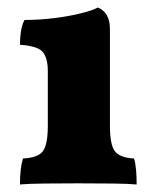

<svg xmlns="http://www.w3.org/2000/svg" viewBox="-20 -487 415 510"><path d="M33 3Q33 -18 35 -35.5Q37 -53 41 -66Q81 -68 94 -85.5Q107 -103 107 -153V-298Q107 -333 93.5 -349Q80 -365 33 -368Q33 -385 35.5 -402.5Q38 -420 45 -434Q86 -434 125 -439Q164 -444 194.5 -451.5Q225 -459 240 -467Q255 -461 263.5 -447Q272 -433 272 -409V-153Q272 -103 285 -85.5Q298 -68 336 -66Q340 -53 341.5 -35Q343 -17 343 3Q323 1 278.5 0.5Q234 0 188 0Q143 0 98 0.5Q53 1 33 3Z"/></svg>

Font: Vollkorn ExtraBold
Style: Regular
Weight: 800
Designer: Friedrich Althausen
Foundry: Friedrich Althausen
Version: Version 5.000; ttfautohint (v1.8.3)